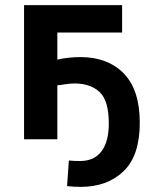

<svg xmlns="http://www.w3.org/2000/svg" viewBox="-20 -544 601 750"><path d="M295 186Q269 186 242 183L249 83Q259 84 270 84.5Q281 85 292 85Q348 85 376.5 47Q405 9 405 -62Q405 -151 369 -184.5Q333 -218 271 -218Q254 -218 232.5 -214.5Q211 -211 204 -211V0H74V-524H457V-417H204V-311Q224 -316 248.5 -318.5Q273 -321 294 -321Q401 -321 463.5 -257Q526 -193 526 -64Q526 64 462.5 125Q399 186 295 186Z"/></svg>

Font: Ubuntu Sans
Style: Bold
Weight: 700
Designer: Dalton Maag Ltd
Foundry: Dalton Maag Ltd
Version: Version 1.006; ttfautohint (v1.8.4.7-5d5b)